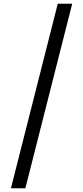

<svg xmlns="http://www.w3.org/2000/svg" viewBox="-20 -852 448 1037"><path d="M292 -832 39 165H117L370 -832Z"/></svg>

Font: Noto Sans Devanagari UI Condensed
Style: Regular
Weight: 400
Width: 3
Designer: Jelle Bosma - Monotype Design Team
Foundry: Monotype Imaging Inc.
Version: Version 2.003